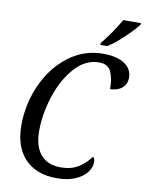

<svg xmlns="http://www.w3.org/2000/svg" viewBox="-100 -1001 817 1080"><g transform="rotate(10 308.5 -460.5)"><path d="M53 -249Q53 -370 102 -480Q151 -590 239 -657.5Q327 -725 437 -725Q516 -725 559.5 -696Q603 -667 603 -617Q603 -580 577 -558Q551 -536 509 -536Q510 -592 492.5 -632.5Q475 -673 424 -673Q345 -673 284 -604.5Q223 -536 190 -433.5Q157 -331 157 -235Q157 -148 196.5 -101Q236 -54 313 -54Q371 -54 412.5 -80Q454 -106 481 -145Q492 -136 492 -114Q492 -85 470.5 -56.5Q449 -28 405.5 -9Q362 10 300 10Q183 10 118 -58Q53 -126 53 -249ZM414 -784Q469 -851 515 -931H617L614 -921Q589 -888 540 -842Q491 -796 451 -771H411Z"/></g></svg>

Font: Noto Serif Narrow
Style: Italic
Weight: 400
Width: 4
Italic angle: -12°
Designer: Monotype Design Team
Foundry: Monotype Imaging Inc.
Version: Version 1.001